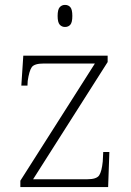

<svg xmlns="http://www.w3.org/2000/svg" viewBox="-20 -763 534 783"><path d="M63 0V-26L367 -504H159Q120 -504 109.5 -489Q99 -474 93 -433L92 -414H67L75 -536H419V-510L115 -32H336Q374 -32 384.5 -48Q395 -64 399 -104L401 -143H426L421 0ZM245 -653Q232 -653 223.5 -662.5Q215 -672 215 -698Q215 -724 223.5 -733.5Q232 -743 245 -743Q259 -743 267 -733.5Q275 -724 275 -698Q275 -672 267 -662.5Q259 -653 245 -653Z"/></svg>

Font: Noto Serif Tamil ExtraLight
Style: Italic
Weight: 200
Italic angle: -12°
Designer: Indian Type Foundry, Tom Grace, and the Monotype Design Team
Foundry: Monotype Imaging Inc.
Version: Version 2.003; ttfautohint (v1.8.4.7-5d5b)